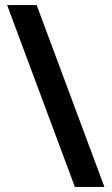

<svg xmlns="http://www.w3.org/2000/svg" viewBox="-20 -734 438 754"><path d="M124 -714H8L274 0H390Z"/></svg>

Font: Noto Sans Gunjala Gondi Semibold
Style: Regular
Weight: 400
Designer: Ek Type
Foundry: Ek Type
Version: Version 1.004